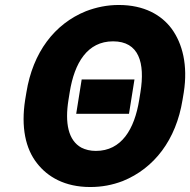

<svg xmlns="http://www.w3.org/2000/svg" viewBox="-20 -741 764 771"><path d="M81 -340C64 -231 82 -144 129 -85C171 -31 240 10 342 10C389 10 431 2 473 -14C599 -65 687 -179 713 -340L718 -370C735 -479 713 -566 669 -626C628 -681 559 -721 457 -721C410 -721 367 -712 325 -696C199 -645 112 -531 86 -370ZM255 -340 260 -371C279 -489 331 -575 434 -575C538 -575 563 -489 544 -371L539 -340C520 -222 468 -135 365 -135C342 -135 323 -140 307 -148C254 -177 240 -247 255 -340ZM286 -284H498L520 -422H308Z"/></svg>

Font: Asimov Pro
Style: UltObl
Weight: 900
Designer: Google
Version: Version 2.000980; 2014